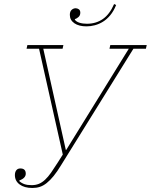

<svg xmlns="http://www.w3.org/2000/svg" viewBox="-20 -922 749 954"><path d="M141 12Q101 12 77.5 -5.5Q54 -23 54 -52Q54 -67 61 -76Q68 -85 81 -85Q108 -85 108 -59Q108 -37 76 -25V-22Q87 -12 101.5 -7Q116 -2 137 -2Q157 -2 173 -8.5Q189 -15 204 -29Q219 -43 234 -64.5Q249 -86 268 -116L292 -154L174 -680H112L116 -698H295L291 -680H195L307 -177H309L620 -680H524L528 -698H709L705 -680H643L284 -102Q264 -69 246.5 -47.5Q229 -26 212 -12.5Q195 1 178 6.5Q161 12 141 12ZM410 -791Q372 -791 349.5 -806.5Q327 -822 327 -848Q327 -865 336 -873Q345 -881 356 -881Q364 -881 371.5 -876Q379 -871 379 -859Q379 -845 369.5 -837Q360 -829 352 -827V-824Q359 -814 375 -809Q391 -804 412 -804Q457 -804 491 -827.5Q525 -851 547 -902L557 -897Q545 -867 528 -846.5Q511 -826 491.5 -814Q472 -802 451 -796.5Q430 -791 410 -791Z"/></svg>

Font: IBM Plex Serif Thin
Style: Italic
Weight: 100
Italic angle: -14°
Designer: Mike Abbink, Paul van der Laan, Pieter van Rosmalen
Foundry: Bold Monday
Version: Version 3.001